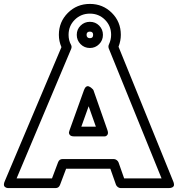

<svg xmlns="http://www.w3.org/2000/svg" viewBox="-93 -940 913 985"><path d="M-68.8 -9.8 222.2 -698.2Q209 -728.5 209 -761.2Q209 -827.6 255.1 -873.8Q301.3 -919.9 368.2 -919.9Q434.6 -919.9 480.7 -874Q526.9 -828.1 526.9 -761.2Q526.9 -731 515.1 -700.2L795.9 -8.8Q796.4 -7.3 797.4 -5.1Q798.3 -2.9 799.3 2.9Q800.3 8.8 798.8 13.2Q797.4 17.6 791 21.2Q784.7 24.9 772.9 24.9H525.9Q518.1 24.9 511.2 19.5Q504.4 14.2 502 7.8L473.1 -74.2H246.1L214.8 8.8Q208.5 24.9 191.9 24.9H-45.9Q-46.9 24.9 -48.1 24.9Q-49.3 24.9 -53.2 24.7Q-57.1 24.4 -60.1 23.4Q-63 22.5 -66.4 20Q-69.8 17.6 -71.5 14.2Q-73.2 10.7 -72.8 4.4Q-72.3 -2 -68.8 -9.8ZM-7.8 -24.9H173.8L205.1 -107.9Q211.4 -124 228 -124H491.2Q498 -124 505.1 -119.1Q512.2 -114.3 515.1 -106.9L543.9 -24.9H735.8L464.8 -691.9Q461.4 -702.6 465.8 -711.9Q477.1 -736.8 477.1 -761.2Q477.1 -807.1 445.6 -838.6Q414.1 -870.1 368.2 -870.1Q322.3 -870.1 290.5 -838.6Q258.8 -807.1 258.8 -761.2Q258.8 -732.9 271 -710.9Q276.9 -700.7 272 -689ZM264.2 -272.9 337.9 -478Q342.3 -490.2 348.9 -494.9Q355.5 -499.5 361.8 -497.1Q368.2 -494.6 373.8 -490.5Q379.4 -486.3 382.8 -482.4L386.2 -478L458 -272.9Q463.9 -256.3 458 -248.3Q452.1 -240.2 443.4 -240.2H434.1H288.1Q270.5 -240.2 264.6 -248.5Q258.8 -256.8 261.7 -264.6ZM300.8 -761.2Q300.8 -789.6 320.6 -808.8Q340.3 -828.1 368.2 -828.1Q396.5 -828.1 415.8 -808.6Q435.1 -789.1 435.1 -761.2Q435.1 -732.9 415.5 -713.4Q396 -693.8 368.2 -693.8Q339.8 -693.8 320.3 -713.6Q300.8 -733.4 300.8 -761.2ZM324.2 -290H398.9L361.8 -395ZM351.1 -761.2Q351.1 -752.9 355.7 -748.5Q360.4 -744.1 368.2 -744.1Q384.8 -744.1 384.8 -761.2Q384.8 -777.8 368.2 -777.8Q351.1 -777.8 351.1 -761.2Z"/></svg>

Font: Trueno Black Outline
Style: Regular
Weight: 900
Width: 6
Designer: Julieta Ulanovsky
Foundry: Julieta Ulanovsky
Version: Version 3.001b | FøM Fix